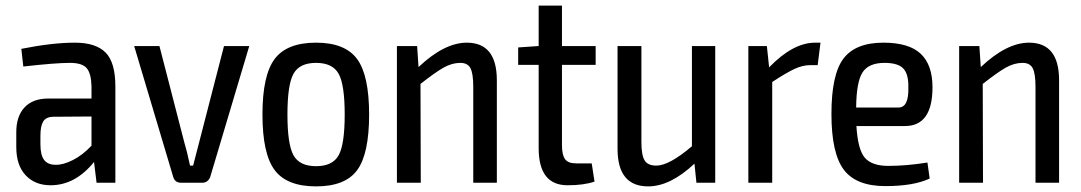

<svg xmlns="http://www.w3.org/2000/svg" viewBox="-20 -651 3850 684"><path d="M247 -499Q321 -499 356 -464Q391 -429 391 -343V0H324L315 -74Q248 9 160 9Q105 9 71.5 -26.5Q38 -62 38 -127V-180Q38 -237 67.5 -268.5Q97 -300 152 -300H306V-343Q305 -389 289 -408Q273 -427 229 -427Q178 -427 63 -414L56 -477Q166 -499 247 -499ZM178 -64Q204 -63 239 -80.5Q274 -98 306 -132V-236L168 -235Q143 -234 133.5 -217.5Q124 -201 124 -168V-137Q124 -99 137 -81.5Q150 -64 178 -64Z M868 -487 729 -21Q721 0 700 0H625Q603 0 597 -21L458 -487H548L636 -146Q646 -113 657 -61H668L690 -146L778 -487Z M1106 -499Q1209 -499 1252 -441Q1295 -383 1295 -243Q1295 -103 1252.5 -45Q1210 13 1106 13Q1002 13 958.5 -45Q915 -103 915 -243Q915 -383 958.5 -441Q1002 -499 1106 -499ZM1186.5 -388Q1165 -427 1106 -427Q1047 -427 1025.5 -388Q1004 -349 1004 -243Q1004 -137 1025.5 -98Q1047 -59 1106 -59Q1165 -59 1186.5 -98Q1208 -137 1208 -243Q1208 -349 1186.5 -388Z M1643 -499Q1750 -499 1750 -365V0H1666V-341Q1666 -389 1656 -408Q1646 -427 1620 -427Q1590 -427 1560 -410Q1530 -393 1478 -352L1479 0H1394V-487H1466L1471 -412Q1563 -499 1643 -499Z M1982 -420V-134Q1982 -99 1993 -84Q2004 -69 2032 -69H2088L2098 -4Q2060 9 2002 9Q1899 9 1899 -123V-420H1826V-482L1899 -487V-631H1982V-487H2102V-420Z M2528 -487V0H2461L2454 -68Q2368 13 2289 13Q2180 13 2180 -121V-487H2265V-145Q2265 -98 2276.5 -79.5Q2288 -61 2318 -61Q2364 -61 2445 -130V-487Z M2903 -499 2893 -419H2867Q2839 -419 2809.5 -405Q2780 -391 2731 -359V0H2646V-487H2712L2720 -411Q2805 -499 2884 -499Z M3145 -60Q3209 -60 3284 -72L3292 -15Q3235 12 3134 12Q3030 12 2986 -46.5Q2942 -105 2942 -245Q2942 -386 2985 -442.5Q3028 -499 3127 -499Q3218 -499 3260 -459.5Q3302 -420 3302 -340Q3302 -202 3204 -202H3031Q3036 -118 3061 -89Q3086 -60 3145 -60ZM3131 -427Q3075 -427 3053 -393.5Q3031 -360 3030 -268H3181Q3218 -268 3216 -340Q3217 -387 3198 -407Q3179 -427 3131 -427Z M3646 -499Q3753 -499 3753 -365V0H3669V-341Q3669 -389 3659 -408Q3649 -427 3623 -427Q3593 -427 3563 -410Q3533 -393 3481 -352L3482 0H3397V-487H3469L3474 -412Q3566 -499 3646 -499Z"/></svg>

Font: exo2condensed_r
Style: Regular
Weight: 400
Width: 3
Designer: Natanael Gama
Version: Version 1.001;PS 001.001;hotconv 1.0.70;makeotf.lib2.5.58329